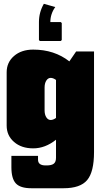

<svg xmlns="http://www.w3.org/2000/svg" viewBox="-20 -791 535 1011"><path d="M271 -753.9Q245.1 -717.8 245.1 -674.8H299.8L305.2 -669.9V-580.1L299.8 -575.2H189.9L185.1 -580.1V-674.8Q185.1 -726.1 210.9 -771ZM475.1 -520V9.8Q475.1 114.3 439 157.2Q402.8 200.2 314.9 200.2H145Q87.4 200.2 63.7 175Q40 149.9 40 89.8V29.8H180.2V49.8Q180.2 80.1 220.2 80.1H225.1Q252 80.1 263.4 70.8Q274.9 61.5 274.9 40V-55.2Q217.8 -9.8 154.8 -9.8Q92.8 -9.8 54 -43.5Q15.1 -77.1 15.1 -129.9V-410.2Q15.1 -462.9 54 -496.3Q92.8 -529.8 154.8 -529.8Q266.1 -529.8 345.2 -467.8L380.9 -520ZM274.9 -169.9V-370.1Q259.8 -380.9 247.1 -380.9Q232.9 -380.9 223.9 -366.7Q214.8 -352.5 214.8 -330.1V-210Q214.8 -187.5 223.9 -173.3Q232.9 -159.2 247.1 -159.2Q259.8 -159.2 274.9 -169.9Z"/></svg>

Font: Mikodacs
Style: Regular
Weight: 400
Designer: gluk (gluksza@wp.pl)
Foundry: gluk (gluksza@wp.pl)
Version: Version 0.28